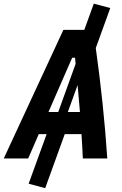

<svg xmlns="http://www.w3.org/2000/svg" viewBox="-52 -855 658 1036"><path d="M191.9 160.2 297.4 -131.3H387.7C390.6 -87.4 393.1 -43.9 395 0H526.9C513.7 -198.7 492.7 -397 464.8 -595.7L543 -811.5L454.1 -835.4L402.8 -693.8H290L-31.7 0H100.1L157.2 -131.3H199.7L102.5 136.2ZM262.2 -250.5H209.5L337.4 -543.5H353C354 -532.2 355 -521 356 -510.3ZM366.7 -396C371.1 -347.7 375.5 -298.8 379.4 -250.5H314Z"/></svg>

Font: Cascadia Code
Style: Bold Italic
Weight: 700
Italic angle: -10°
Monospace: yes
Designer: Aaron Bell
Foundry: Saja Typeworks
Version: Version 2404.023